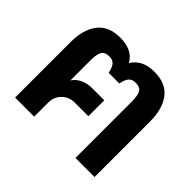

<svg xmlns="http://www.w3.org/2000/svg" viewBox="-128 -727 904 904"><g transform="rotate(45 324.5 -275.0)"><path d="M60 -371Q60 -453 97 -501.5Q134 -550 212 -550Q252 -550 281 -535.5Q310 -521 324 -493Q340 -521 368.5 -535.5Q397 -550 437 -550Q515 -550 552 -502Q589 -454 589 -371V0H462V-374Q462 -416 452 -433.5Q442 -451 412 -451Q389 -451 377.5 -437.5Q366 -424 360 -394H289Q283 -424 271.5 -437.5Q260 -451 237 -451Q208 -451 197.5 -433.5Q187 -416 187 -375V-241Q200 -262 225.5 -275Q251 -288 285 -288H366V-182H276Q237 -182 212 -156.5Q187 -131 187 -95V0H60Z"/></g></svg>

Font: Prompt Medium
Style: Regular
Weight: 500
Designer: Katatrad Team
Foundry: CadsonDemak
Version: Version 1.000